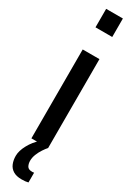

<svg xmlns="http://www.w3.org/2000/svg" viewBox="-252 -748 668 954"><g transform="rotate(30 81.5 -271.0)"><path d="M33 -637V-743H129V-637ZM33 0V-510H129V0ZM92 201Q62 201 43.5 189.5Q25 178 17 158Q9 138 9 114Q9 85 28 50Q47 15 76 -10L129 0Q120 10 109 26.5Q98 43 90.5 62Q83 81 83 99Q83 116 90 129Q97 142 118 142Q120 142 123 142Q126 142 130 141V197Q123 199 113.5 200Q104 201 92 201Z"/></g></svg>

Font: Saira UltraCondensed
Style: Bold
Weight: 700
Width: 1
Designer: Hector Gatti with collaboration of the Omnibus-Type team
Foundry: Omnibus-Type
Version: Version 1.101